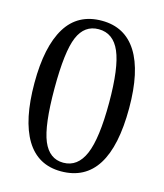

<svg xmlns="http://www.w3.org/2000/svg" viewBox="-103 -743 707 830"><g transform="rotate(15 250.0 -327.5)"><path d="M461.9 -330.1Q461.9 9.8 247.1 9.8Q143.6 9.8 90.8 -77.1Q38.1 -164.1 38.1 -330.1Q38.1 -492.7 90.8 -578.9Q143.6 -665 251 -665Q354.5 -665 408.2 -579.8Q461.9 -494.6 461.9 -330.1ZM372.1 -330.1Q372.1 -487.3 342.3 -556.6Q312.5 -626 247.1 -626Q183.6 -626 155.8 -560.5Q127.9 -495.1 127.9 -330.1Q127.9 -164.1 156.2 -96.4Q184.6 -28.8 247.1 -28.8Q311.5 -28.8 341.8 -99.9Q372.1 -170.9 372.1 -330.1Z"/></g></svg>

Font: Tinos
Style: Regular
Weight: 400
Designer: Steve Matteson
Foundry: Monotype Imaging Inc.
Version: Version 1.23